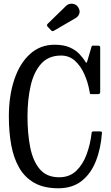

<svg xmlns="http://www.w3.org/2000/svg" viewBox="-20 -1000 594 1030"><path d="M27.5 -375Q27.5 -486.5 56.8 -573.5Q86 -660.5 141 -710.2Q196 -760 272.5 -760Q321 -760 352.8 -746.2Q384.5 -732.5 405 -711.2Q425.5 -690 439.5 -666.5Q444.5 -657.5 449 -674.5L470 -746Q471.5 -751.5 472.5 -753.2Q473.5 -755 480.5 -755H507.5Q517.5 -755 517.5 -745.5V-508Q517.5 -500 514.5 -497.5Q511.5 -495 503 -495H472.5Q463 -495 462.5 -498.2Q462 -501.5 460.5 -509.5Q452 -558 432.5 -602Q413 -646 382 -674Q351 -702 307.5 -702Q240.5 -702 201 -658.2Q161.5 -614.5 144.5 -540.2Q127.5 -466 127.5 -375Q127.5 -284 142 -210Q156.5 -136 193.5 -92.5Q230.5 -49 297.5 -49Q353 -49 389 -83.5Q425 -118 445 -172.8Q465 -227.5 471.5 -287Q472 -295 481.5 -295H516.5Q527.5 -295 527 -288Q521 -203 494.2 -135.5Q467.5 -68 417.8 -29Q368 10 292.5 10Q216.5 10 165.2 -18.5Q114 -47 83.8 -98.8Q53.5 -150.5 40.5 -221Q27.5 -291.5 27.5 -375ZM253 -838.5 236 -856.5Q228 -865 236 -872.5L334 -968Q348 -982 369 -979.8Q390 -977.5 400 -960Q411 -941.5 405.2 -926.2Q399.5 -911 386.5 -903.5L272.5 -837Q266 -833 262.2 -832.8Q258.5 -832.5 253 -838.5Z"/></svg>

Font: Besley* Condensed
Style: Regular
Weight: 400
Width: 3
Designer: Owen Earl
Foundry: indestructible type*
Version: Version 3.000; ttfautohint (v1.8.3)